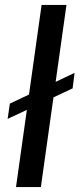

<svg xmlns="http://www.w3.org/2000/svg" viewBox="-20 -760 323 780"><path d="M250 -740 146 0H45L149 -740ZM283 -464 275 -401 11 -277 20 -339Z"/></svg>

Font: Pathway Extreme 28pt Medium
Style: Italic
Weight: 500
Italic angle: -8°
Designer: Eduardo Rodriguez Tunni
Foundry: Eduardo Rodriguez Tunni
Version: Version 1.001;gftools[0.9.26]